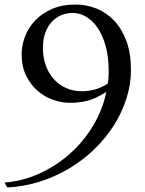

<svg xmlns="http://www.w3.org/2000/svg" viewBox="-70 -732 644 850"><path d="M-49.8 76.2Q2.9 72.3 53.5 55.9Q104 39.6 150.4 12.9Q196.8 -13.7 237.5 -49.6Q278.3 -85.4 310.8 -128.7Q343.3 -171.9 366.5 -221.4Q389.6 -271 400.9 -325.2Q380.4 -312.5 362.5 -303.5Q344.7 -294.4 325.9 -288.6Q307.1 -282.7 285.9 -279.8Q264.6 -276.9 237.8 -276.9Q204.1 -276.9 166.7 -289.6Q129.4 -302.2 98.1 -328.6Q66.9 -355 46.4 -395.5Q25.9 -436 25.9 -492.2Q25.9 -530.3 40.5 -569.6Q55.2 -608.9 84.7 -640.4Q114.3 -671.9 159.2 -691.9Q204.1 -711.9 265.1 -711.9Q312.5 -711.9 356.7 -694.3Q400.9 -676.8 435.1 -640.9Q469.2 -605 489.5 -550.8Q509.8 -496.6 509.8 -422.9Q509.8 -358.4 489.7 -295.7Q469.7 -232.9 433.6 -176.3Q397.5 -119.6 347.2 -71Q296.9 -22.5 235.8 13.9Q174.8 50.3 105.5 72.3Q36.1 94.2 -38.1 98.1ZM293 -328.1Q321.8 -328.1 351.6 -336.4Q381.3 -344.7 407.2 -361.8Q409.7 -375.5 410.4 -389.6Q411.1 -403.8 411.1 -418.9Q411.1 -480 397.9 -527.6Q384.8 -575.2 362.8 -607.9Q340.8 -640.6 311.8 -657.7Q282.7 -674.8 251 -674.8Q226.6 -674.8 203.1 -665.5Q179.7 -656.2 161.1 -637.2Q142.6 -618.2 131.3 -588.9Q120.1 -559.6 120.1 -519Q120.1 -478.5 132.3 -443.6Q144.5 -408.7 167 -383.1Q189.5 -357.4 221.4 -342.8Q253.4 -328.1 293 -328.1Z"/></svg>

Font: Marcellus SC
Style: Regular
Weight: 400
Designer: Astigmatic (AOETI)
Foundry: Astigmatic (AOETI)
Version: Version 1.001